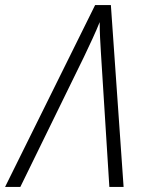

<svg xmlns="http://www.w3.org/2000/svg" viewBox="-81 -735 560 755"><path d="M-1 0 249 -511Q268 -551 283.5 -584.5Q299 -618 311 -648Q311 -619 312.5 -587Q314 -555 316 -525L349 0H405L355 -715H293L-61 0Z"/></svg>

Font: Noto Sans UI SemiCondensed Light
Style: Italic
Weight: 300
Width: 4
Designer: Monotype Design Team
Foundry: Monotype Imaging Inc.
Version: 1.001